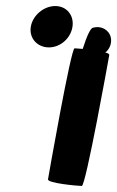

<svg xmlns="http://www.w3.org/2000/svg" viewBox="-20 -924 388 636"><path d="M82 -835C76 -797 104 -767 142 -767C180 -767 214 -797 220 -835C226 -873 201 -904 163 -904C125 -904 88 -873 82 -835ZM139 -330C137 -317 239 -308 251 -308C264 -308 340 -730 342 -742C342 -745 338 -748 329 -750C344 -762 351 -782 347 -800C341 -826 314 -840 288 -832C280 -832 267 -803 254 -762C241 -763 231 -764 227 -764C215 -764 141 -342 139 -330Z"/></svg>

Font: Ampere
Style: SuExtIta
Weight: 400
Version: Version 1